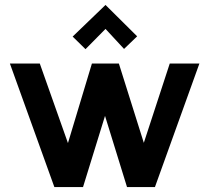

<svg xmlns="http://www.w3.org/2000/svg" viewBox="-20 -757 853 777"><path d="M535 -610 407 -737 274 -609 326 -558 407 -640 482 -559ZM461 -500H352L255 -178L141 -500H20L200 0H316L405 -288L494 0H607L787 -500H667L562 -179Z"/></svg>

Font: Advent Pro Expanded
Style: Bold
Weight: 700
Width: 7
Designer: VivaRado, Andreas Kalpakidis
Foundry: VivaRado, Andreas Kalpakidis
Version: Version 3.000